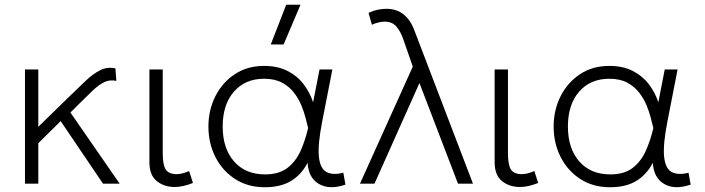

<svg xmlns="http://www.w3.org/2000/svg" viewBox="-20 -772 2963 807"><path d="M85 0V-480H141V-239L268 -363Q309 -403 340.8 -433Q372.5 -463 401.8 -477.2Q431 -491.5 465 -485L469 -432Q442 -438 418.8 -427Q395.5 -416 369.8 -391.5Q344 -367 309 -332L276 -299L483 0H413L235 -263L141 -170V0Z M715 14Q669.5 14 638.8 -11Q608 -36 608 -90V-480H664V-128Q664 -78.5 676.8 -59.2Q689.5 -40 723 -40Q744 -40 775 -53L791 -3Q772.5 4.5 752.8 9.2Q733 14 715 14Z M1093 15Q1021 15 967.8 -19.8Q914.5 -54.5 885.2 -112.5Q856 -170.5 856 -240Q856 -309.5 885.2 -367.5Q914.5 -425.5 967 -460.2Q1019.5 -495 1090 -495Q1147 -495 1188.2 -474Q1229.5 -453 1256 -418.2Q1282.5 -383.5 1296 -342L1323 -480H1377L1334 -260Q1315.5 -165.5 1320.2 -115Q1325 -64.5 1351.2 -49.5Q1377.5 -34.5 1423 -46L1432 4Q1364.5 27 1320.2 1Q1276 -25 1273 -88Q1247.5 -38.5 1203.8 -11.8Q1160 15 1093 15ZM1094 -39Q1152.5 -39 1187.8 -66Q1223 -93 1243 -137.2Q1263 -181.5 1275 -234Q1271 -249.5 1264.8 -274.8Q1258.5 -300 1246.8 -328.8Q1235 -357.5 1215.2 -383Q1195.5 -408.5 1165 -424.8Q1134.5 -441 1090 -441Q1010.5 -441 963.2 -386.8Q916 -332.5 916 -240Q916 -148 963.8 -93.5Q1011.5 -39 1094 -39ZM1118 -585 1183 -752H1243L1172 -585Z M1493 0 1715 -492 1675 -607Q1664 -639.5 1646.2 -660.2Q1628.5 -681 1597 -681Q1587.5 -681 1573.5 -678.2Q1559.5 -675.5 1543 -668L1529 -718Q1551 -728 1569.8 -731.5Q1588.5 -735 1604 -735Q1687 -735 1721 -646L1968 0H1905L1743 -423L1554 0Z M2166 14Q2120.5 14 2089.8 -11Q2059 -36 2059 -90V-480H2115V-128Q2115 -78.5 2127.8 -59.2Q2140.5 -40 2174 -40Q2195 -40 2226 -53L2242 -3Q2223.5 4.5 2203.8 9.2Q2184 14 2166 14Z M2544 15Q2472 15 2418.8 -19.8Q2365.5 -54.5 2336.2 -112.5Q2307 -170.5 2307 -240Q2307 -309.5 2336.2 -367.5Q2365.5 -425.5 2418 -460.2Q2470.5 -495 2541 -495Q2598 -495 2639.2 -474Q2680.5 -453 2707 -418.2Q2733.5 -383.5 2747 -342L2774 -480H2828L2785 -260Q2766.5 -165.5 2771.2 -115Q2776 -64.5 2802.2 -49.5Q2828.5 -34.5 2874 -46L2883 4Q2815.5 27 2771.2 1Q2727 -25 2724 -88Q2698.5 -38.5 2654.8 -11.8Q2611 15 2544 15ZM2545 -39Q2603.5 -39 2638.8 -66Q2674 -93 2694 -137.2Q2714 -181.5 2726 -234Q2722 -249.5 2715.8 -274.8Q2709.5 -300 2697.8 -328.8Q2686 -357.5 2666.2 -383Q2646.5 -408.5 2616 -424.8Q2585.5 -441 2541 -441Q2461.5 -441 2414.2 -386.8Q2367 -332.5 2367 -240Q2367 -148 2414.8 -93.5Q2462.5 -39 2545 -39Z"/></svg>

Font: Geologica Thin
Style: Regular
Weight: 100
Designer: Sindre Bremnes, Frode Helland
Foundry: Monokrom Skriftforlag AS
Version: Version 1.010; ttfautohint (v1.8.4.7-5d5b);gftools[0.9.28]